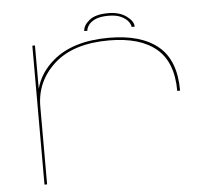

<svg xmlns="http://www.w3.org/2000/svg" viewBox="-50 -748 916 804"><g transform="rotate(-5 407.5 -346.0)"><path d="M693 -342.5Q693 -463.5 624.5 -520.8Q556 -578 426 -578Q276 -578 196 -505.5Q116 -433 116 -326.5V0H105V-584H116V-401.5Q133.5 -469 192.5 -518.5Q276.5 -589 427 -589Q561.5 -589 633.2 -529.8Q705 -470.5 705 -342.5ZM433 -692Q480 -692 509.5 -670.5Q539 -649 539 -626H526Q526 -634.5 517 -647.5Q508 -660.5 487.5 -670.8Q467 -681 433 -681Q396.5 -681 376.2 -671Q356 -661 348 -648Q340 -635 340 -626H327Q327 -649 353 -670.5Q379 -692 433 -692Z"/></g></svg>

Font: Anybody UltraExpanded Thin
Style: Regular
Weight: 100
Width: 9
Designer: Tyler Finck
Foundry: Etcetera Type Company
Version: Version 1.010; ttfautohint (v1.8.3) -l 8 -r 50 -G 200 -x 14 